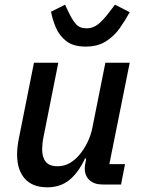

<svg xmlns="http://www.w3.org/2000/svg" viewBox="-20 -788 611 820"><path d="M125 -520H229L166 -204Q163 -190 161.5 -175.5Q160 -161 160 -151Q160 -116 175.5 -97Q191 -78 225 -78Q252 -78 274 -89.5Q296 -101 315 -122Q338 -148 353 -179Q368 -210 374 -240L430 -520H534L447 -87H514L497 0H418Q383 0 362.5 -18.5Q342 -37 342 -69Q342 -75 343 -83Q344 -91 346 -98L348 -111H343Q315 -51 276.5 -19.5Q238 12 182 12Q119 12 86 -25Q53 -62 53 -128Q53 -145 55 -162Q57 -179 61 -199ZM346 -589Q293 -589 263 -612.5Q233 -636 218.5 -670.5Q204 -705 198 -738L258 -768L272 -738Q288 -704 304 -685.5Q320 -667 350 -667Q377 -667 399 -684.5Q421 -702 449 -739L471 -768L534 -736Q516 -703 492 -668.5Q468 -634 432.5 -611.5Q397 -589 346 -589Z"/></svg>

Font: IBM Plex Sans Medium
Style: Italic
Weight: 500
Italic angle: -11.31°
Designer: Mike Abbink, Paul van der Laan, Pieter van Rosmalen
Foundry: Bold Monday
Version: Version 3.201